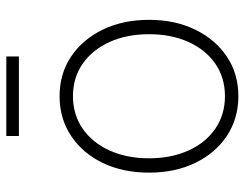

<svg xmlns="http://www.w3.org/2000/svg" viewBox="-100 -632 742 581"><g transform="rotate(-90 270.5 -341.0)"><path d="M270.5 9.8Q202.6 9.8 150.1 -25.1Q97.7 -60.1 68.4 -121.1Q39.1 -182.1 39.1 -260.3Q39.1 -339.4 68.4 -400.4Q97.7 -461.4 150.1 -496.3Q202.6 -531.2 270.5 -531.2Q338.4 -531.2 390.4 -496.3Q442.4 -461.4 471.9 -400.4Q501.5 -339.4 501.5 -260.3Q501.5 -182.1 471.9 -121.1Q442.4 -60.1 390.4 -25.1Q338.4 9.8 270.5 9.8ZM270.5 -30.8Q326.7 -30.8 368.9 -60.1Q411.1 -89.4 434.6 -141.4Q458 -193.4 458 -260.3Q458 -327.6 434.6 -379.6Q411.1 -431.6 368.9 -461.2Q326.7 -490.7 270.5 -490.7Q214.4 -490.7 171.9 -461.2Q129.4 -431.6 106 -379.6Q82.5 -327.6 82.5 -260.3Q82.5 -193.4 106 -141.4Q129.4 -89.4 171.9 -60.1Q214.4 -30.8 270.5 -30.8ZM390.6 -692.4V-654.3H149.9V-692.4Z"/></g></svg>

Font: Inter 28pt ExtraLight
Style: Regular
Weight: 250
Designer: Rasmus Andersson
Foundry: rsms
Version: Version 4.001;git-66647c0bb